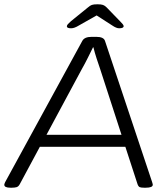

<svg xmlns="http://www.w3.org/2000/svg" viewBox="-25 -874 780 896"><path d="M24 2Q-5 2 -5 -12Q-5 -15 -1 -24L359 -683Q369 -702 402 -702H425Q459 -702 465 -683L685 -24Q686 -20 687 -17Q688 -14 688 -12Q688 2 655 2H648Q634 2 627.5 -0.5Q621 -3 617 -14L560 -189H161L67 -14Q61 -3 52 -0.5Q43 2 30 2ZM356 -550 192 -245H542L443 -550Q435 -573 426 -600.5Q417 -628 411 -653H409Q399 -633 385.5 -605.5Q372 -578 356 -550ZM307 -742Q287 -742 287 -751Q287 -756 292 -761.5Q297 -767 306 -775L385 -839Q395 -848 403.5 -851Q412 -854 430 -854Q447 -854 455.5 -851Q464 -848 472 -840L536 -774Q543 -767 547.5 -761.5Q552 -756 552 -752Q552 -742 531 -742Q518 -742 499 -755L426 -802L343 -755Q322 -742 307 -742Z"/></svg>

Font: Asap Expanded Expanded Light
Style: Italic
Weight: 300
Width: 7
Italic angle: -6°
Designer: Pablo Cosgaya
Foundry: Omnibus-Type
Version: Version 3.001; ttfautohint (v1.8.4.7-5d5b)